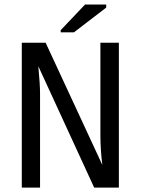

<svg xmlns="http://www.w3.org/2000/svg" viewBox="-20 -853 640 873"><path d="M408.2 0 154.3 -551.8Q162.1 -467.8 162.1 -427.7V0H79.1V-658.7H187.5L445.3 -103Q436.5 -173.3 436.5 -236.8V-658.7H520.5V0ZM255.9 -706.1V-715.8L366.7 -832.5H462.9V-818.4L316.4 -706.1Z"/></svg>

Font: Courier New
Style: Regular
Weight: 400
Designer: Steve Matteson
Foundry: Ascender Corporation
Version: Version 2.00.3